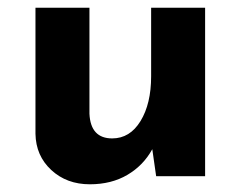

<svg xmlns="http://www.w3.org/2000/svg" viewBox="-20 -457 624 498"><path d="M512 -437V0H385L375 -70Q352 -28 310.5 -3.5Q269 21 213 21Q153 21 113 -16Q73 -53 72 -110V-437H212V-162Q215 -98 271 -98Q317 -98 344.5 -143Q372 -188 372 -259V-437Z"/></svg>

Font: Josefin Sans
Style: Bold
Weight: 700
Designer: Santiago Orozco
Foundry: Typemade
Version: Version 2.000